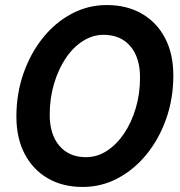

<svg xmlns="http://www.w3.org/2000/svg" viewBox="-20 -731 713 761"><path d="M308 10Q228 10 169 -24.5Q110 -59 77.5 -121.5Q45 -184 45 -269Q45 -360 73 -440Q101 -520 150 -581Q199 -642 264 -676.5Q329 -711 403 -711Q483 -711 542.5 -676.5Q602 -642 634.5 -579.5Q667 -517 667 -432Q667 -341 639 -261Q611 -181 561.5 -120Q512 -59 447 -24.5Q382 10 308 10ZM321 -108Q365 -108 403.5 -133Q442 -158 471.5 -201.5Q501 -245 518 -302Q535 -359 535 -424Q535 -503 496.5 -548Q458 -593 390 -593Q347 -593 308 -568Q269 -543 240 -499.5Q211 -456 194 -398.5Q177 -341 177 -276Q177 -198 215.5 -153Q254 -108 321 -108Z"/></svg>

Font: Red Hat Display
Style: Bold Italic
Weight: 700
Italic angle: -12°
Designer: Pentagram, MCKL
Foundry: Pentagram, MCKL
Version: Version 1.023; ttfautohint (v1.8.3)